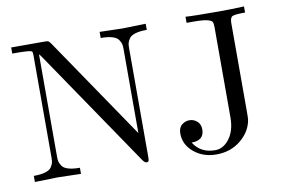

<svg xmlns="http://www.w3.org/2000/svg" viewBox="-75 -811 1414 960"><g transform="rotate(-10 632.0 -330.5)"><path d="M791 -112Q791 -142 808.5 -156Q826 -170 847 -170Q869 -170 886 -155Q903 -140 903 -114Q903 -58 839 -58Q875 0 949 0Q991 0 1021.5 -41Q1052 -82 1052 -148V-604Q1052 -625 1048 -633Q1044 -641 1023 -646.5Q1002 -652 954 -652H918V-683Q956 -680 1086 -680Q1149 -680 1215 -683V-652Q1164 -652 1151 -646Q1138 -640 1138 -611V-167Q1138 -131 1137 -123Q1128 -64 1076.5 -21Q1025 22 951 22Q884 22 837.5 -17Q791 -56 791 -112ZM33 0V-31Q69 -31 92 -38Q115 -45 123.5 -58.5Q132 -72 134 -81Q136 -90 136 -105V-627Q136 -641 132.5 -644.5Q129 -648 112 -650Q82 -652 62 -652H33V-683H203Q217 -683 221 -681Q225 -679 232 -670L585 -151V-578Q585 -593 583 -602Q581 -611 572.5 -624.5Q564 -638 541 -645Q518 -652 482 -652V-683Q587 -680 599 -680Q611 -680 716 -683V-652Q680 -652 657 -645Q634 -638 625.5 -624.5Q617 -611 615 -602Q613 -593 613 -578V-26Q613 -10 611 -5Q609 0 599 0Q592 0 582 -13L174 -613Q170 -619 164 -625V-105Q164 -90 166 -81Q168 -72 176.5 -58.5Q185 -45 208 -38Q231 -31 267 -31V0Q162 -3 150 -3Q138 -3 33 0Z"/></g></svg>

Font: CMU Serif
Style: Roman
Weight: 500
Version: Version 0.7.0